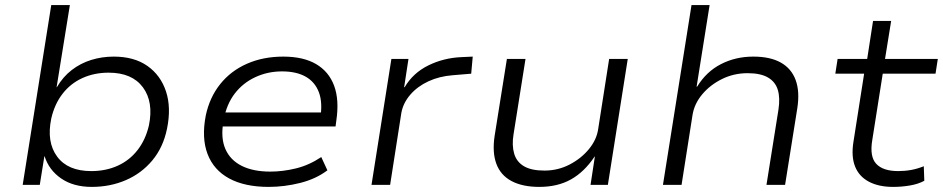

<svg xmlns="http://www.w3.org/2000/svg" viewBox="-20 -725 3699 753"><path d="M340 8Q268 8 220 -25Q172 -58 155 -112H154L136 0H69L181 -705H254L202 -383H203Q227 -424 261.5 -450.5Q296 -477 338 -490Q380 -503 426 -503Q506 -503 558 -466.5Q610 -430 631 -366.5Q652 -303 635 -220Q620 -147 577.5 -96Q535 -45 473.5 -18.5Q412 8 340 8ZM338 -54Q395 -54 441.5 -75Q488 -96 519.5 -136.5Q551 -177 564 -233Q583 -325 540.5 -382.5Q498 -440 406 -440Q350 -440 303.5 -419Q257 -398 225.5 -357.5Q194 -317 181 -260Q162 -168 204 -111Q246 -54 338 -54Z M1034 8Q940 8 879 -25Q818 -58 794 -121Q770 -184 787 -272Q802 -343 843.5 -395Q885 -447 948.5 -475Q1012 -503 1091 -503Q1170 -503 1220 -473.5Q1270 -444 1290.5 -388.5Q1311 -333 1299 -252L1296 -229H832L841 -284H1263L1236 -261Q1246 -323 1230.5 -363.5Q1215 -404 1178.5 -424.5Q1142 -445 1086 -445Q1030 -445 981.5 -422.5Q933 -400 901 -358.5Q869 -317 858 -258L856 -247Q845 -184 864 -140.5Q883 -97 928 -74.5Q973 -52 1040 -52Q1089 -52 1140.5 -64.5Q1192 -77 1240 -109L1264 -57Q1219 -23 1157 -7.5Q1095 8 1034 8Z M1437 0 1515 -494H1582L1565 -383H1567Q1600 -439 1660 -468.5Q1720 -498 1790 -501L1834 -503L1828 -436L1756 -430Q1703 -426 1660 -406Q1617 -386 1589 -353.5Q1561 -321 1554 -282L1510 0Z M2095 8Q2029 8 1986 -15Q1943 -38 1926.5 -83Q1910 -128 1920 -193L1968 -494H2041L1994 -198Q1987 -155 1996.5 -122.5Q2006 -90 2035 -73Q2064 -56 2115 -56Q2168 -56 2213.5 -79.5Q2259 -103 2289.5 -140Q2320 -177 2326 -219L2369 -494H2442L2364 0H2296L2313 -111H2312Q2272 -51 2219.5 -21.5Q2167 8 2095 8Z M2580 0 2692 -705H2763L2712 -385H2714Q2750 -444 2807.5 -473.5Q2865 -503 2934 -503Q3001 -503 3042.5 -479.5Q3084 -456 3100.5 -411Q3117 -366 3107 -301L3059 0H2986L3033 -295Q3040 -341 3030.5 -372.5Q3021 -404 2992 -421Q2963 -438 2912 -438Q2858 -438 2811.5 -415Q2765 -392 2734 -355Q2703 -318 2696 -274L2653 0Z M3483 8Q3426 8 3387.5 -12.5Q3349 -33 3333.5 -72Q3318 -111 3327 -168L3369 -436H3256L3265 -494H3381L3404 -643H3475L3451 -494H3658L3649 -436H3442L3401 -176Q3390 -111 3416.5 -82.5Q3443 -54 3503 -54Q3529 -54 3553.5 -58.5Q3578 -63 3603 -73L3605 -16Q3581 -3 3548.5 2.5Q3516 8 3483 8Z"/></svg>

Font: Nunito Sans 7pt SemiExpanded Light
Style: Italic
Weight: 300
Width: 6
Italic angle: -9°
Designer: Vernon Adams
Foundry: Vernon Adams
Version: Version 3.101;gftools[0.9.27]